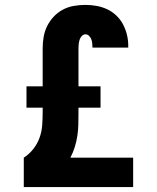

<svg xmlns="http://www.w3.org/2000/svg" viewBox="-20 -763 640 783"><path d="M77 0V-120Q99 -134 115.5 -155Q132 -176 141 -200.5Q150 -225 152 -251.5Q154 -278 154 -304V-324H88V-411H154V-566Q154 -589 158 -612.5Q162 -636 172.5 -657Q183 -678 199.5 -695.5Q216 -713 237 -724Q258 -735 281.5 -739Q305 -743 328 -743Q351 -743 373.5 -739Q396 -735 416.5 -725.5Q437 -716 454 -700Q471 -684 481.5 -664Q492 -644 497.5 -622Q503 -600 503 -577V-569H357V-572Q357 -580 356 -588Q355 -596 352 -603.5Q349 -611 343 -617Q337 -623 328 -623Q320 -623 313.5 -616Q307 -609 304.5 -600.5Q302 -592 301 -583.5Q300 -575 300 -566V-411H390V-324H300V-304Q300 -281 299.5 -257Q299 -233 295.5 -209.5Q292 -186 285 -163.5Q278 -141 267 -120H523V0Z"/></svg>

Font: Iosevka Heavy Extended
Style: Regular
Weight: 900
Width: 7
Monospace: yes
Designer: Belleve Invis
Foundry: Belleve Invis
Version: Version 32.5.0; ttfautohint (v1.8.4)